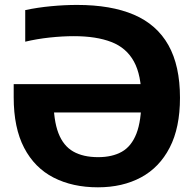

<svg xmlns="http://www.w3.org/2000/svg" viewBox="-20 -770 810 799"><path d="M387.5 9.5Q282 9.5 203 -31Q124 -71.5 80.5 -154.8Q37 -238 37 -365V-420H619V-302H145L202.5 -360Q202.5 -269.5 223 -216.2Q243.5 -163 284.8 -139.5Q326 -116 388.5 -116Q447 -116 487 -138.5Q527 -161 547.8 -214.2Q568.5 -267.5 568.5 -359.5Q568.5 -457.5 537.2 -514.2Q506 -571 443.5 -595.2Q381 -619.5 287.5 -619.5Q240 -619.5 186.5 -613.8Q133 -608 85 -596.5V-728Q137 -739 192.8 -744.2Q248.5 -749.5 301 -749.5Q442 -749.5 537.2 -708.8Q632.5 -668 680.8 -582.2Q729 -496.5 729 -363Q729 -238.5 686.2 -155.8Q643.5 -73 566.8 -31.8Q490 9.5 387.5 9.5Z"/></svg>

Font: Encode Sans SC Condensed Thin
Style: Bold
Weight: 700
Version: Version 3.002